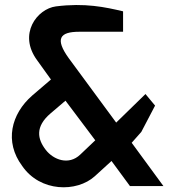

<svg xmlns="http://www.w3.org/2000/svg" viewBox="-20 -756 704 780"><path d="M166 -147C132 -191 122 -241 185 -295L246 -347L367 -186L306 -128C259 -83 197 -107 166 -147ZM70 -82C143 25 292 26 365 -40L433 -102L508 0H644L515 -176L554 -220L610 -327L571 -374L452 -258L259 -520C203 -598 222 -627 302 -627H480V-710C408 -727 325 -745 207 -730C131 -720 52 -618 131 -511L187 -433L111 -368C25 -293 -3 -180 70 -82Z"/></svg>

Font: Exo
Style: Demi Bold
Weight: 600
Designer: Natanael Gama
Version: Version 1.00